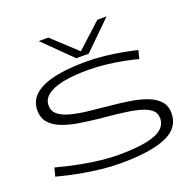

<svg xmlns="http://www.w3.org/2000/svg" viewBox="-160 -1112 1300 1287"><g transform="rotate(-20 490.0 -469.0)"><path d="M856 -663 841 -604Q803 -615 744.5 -626.5Q686 -638 621 -645.5Q556 -653 497 -653Q331 -653 247 -618.5Q163 -584 163 -520Q163 -479 192.5 -454.5Q222 -430 273 -416Q324 -402 391 -394Q458 -386 533 -379Q611 -372 681 -361.5Q751 -351 804.5 -331Q858 -311 889 -277.5Q920 -244 920 -190Q920 -84 809.5 -37Q699 10 484 10Q419 10 352 2.5Q285 -5 223.5 -16Q162 -27 114.5 -38Q67 -49 42 -56L58 -116Q83 -109 130.5 -97.5Q178 -86 239 -74.5Q300 -63 365.5 -55.5Q431 -48 493 -48Q666 -48 751.5 -80.5Q837 -113 837 -184Q837 -223 807.5 -246.5Q778 -270 725 -283.5Q672 -297 603.5 -305Q535 -313 456 -320Q380 -328 312.5 -339Q245 -350 193 -370.5Q141 -391 111 -425.5Q81 -460 81 -514Q81 -710 503 -710Q567 -710 633.5 -702.5Q700 -695 758 -684Q816 -673 856 -663ZM733 -948 535 -754H446L249 -948H317L491 -787L667 -948Z"/></g></svg>

Font: Georama ExtraExtended Light
Style: Regular
Weight: 300
Width: 8
Designer: Jean-Baptiste Levee
Foundry: Production Type
Version: Version 1.000